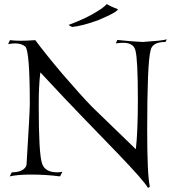

<svg xmlns="http://www.w3.org/2000/svg" viewBox="-20 -867 853 947"><path d="M710 60Q689 23 558 -113L384 -293Q347 -331 295.5 -385.5Q244 -440 179 -510Q175 -479 173 -438.5Q171 -398 171 -349Q171 -228 175 -156Q179 -84 188 -59Q203 -17 262 -17Q276 -17 288 -20L276 3Q207 -6 133 -6Q67 -6 28 3L38 -17Q73 -17 93 -30Q111 -43 111 -57Q119 -186 123 -260.5Q127 -335 127 -354Q127 -614 105 -637Q86 -653 55 -653Q37 -653 20 -649L29 -669Q52 -666 80 -666Q114 -666 154 -669Q177 -638 211 -595.5Q245 -553 289 -501Q333 -450 369 -410Q405 -370 433 -341L650 -131Q655 -175 657.5 -236Q660 -297 660 -374Q660 -575 648 -618Q639 -656 587 -656Q572 -656 551 -653L559 -670Q569 -669 600 -666Q631 -663 683 -660Q729 -663 759 -666Q789 -669 803 -673L796 -660Q732 -660 723 -620Q714 -585 710 -486Q706 -387 706 -225Q706 -120 709 -50.5Q712 19 719 54ZM336 -734Q319 -742 319 -744Q319 -745 321 -745Q361 -760 397.5 -777Q434 -794 463 -813Q486 -827 496.5 -837Q507 -847 507 -847Q518 -840 527 -836Q536 -832 543 -829Q562 -822 562 -821Q562 -819 551 -810Q538 -801 516 -790.5Q494 -780 468 -769Q429 -754 393.5 -745Q358 -736 336 -734Z"/></svg>

Font: Gideon Roman
Style: Regular
Weight: 400
Designer: Robert E. Leuschke
Foundry: Robert E. Leuschke
Version: Version 2.010